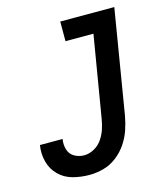

<svg xmlns="http://www.w3.org/2000/svg" viewBox="-111 -821 798 916"><g transform="rotate(-15 288.0 -363.5)"><path d="M218 8Q253 8 288 -1.5Q323 -11 353 -34Q383 -57 404 -88Q425 -119 436.5 -153Q448 -187 454 -221L539 -735H272V-638H410L343 -237Q339 -212 331 -187Q323 -162 307.5 -139Q292 -116 267.5 -102.5Q243 -89 218 -89Q192 -89 170 -101.5Q148 -114 140.5 -139.5Q133 -165 138 -191H26Q19 -149 29.5 -109Q40 -69 68.5 -41Q97 -13 136.5 -2.5Q176 8 218 8Z"/></g></svg>

Font: Iosevka Sparkle SmBdObl
Style: Regular
Weight: 600
Italic angle: -9°
Designer: Belleve Invis
Foundry: Belleve Invis
Version: Version 4.5.0; ttfautohint (v1.8.3)